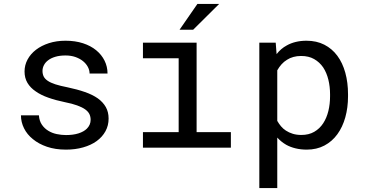

<svg xmlns="http://www.w3.org/2000/svg" viewBox="-20 -743 1840 966"><path d="M436 -140.1Q436 -127.4 431.2 -116.2Q426.3 -105 417 -95.7Q401.9 -80.6 375 -72Q348.1 -63.5 312 -63.5Q289.1 -63.5 265.6 -68.4Q242.2 -73.2 223.1 -85Q203.6 -96.7 190.7 -115.7Q177.7 -134.8 175.8 -162.6H85.4Q85.4 -128.9 100.8 -97.7Q116.2 -66.4 145.5 -43Q174.3 -19 216.3 -4.6Q258.3 9.8 312 9.8Q358.9 9.8 398.4 -1.5Q438 -12.7 466.3 -33.2Q494.6 -53.7 510.5 -82.5Q526.4 -111.3 526.4 -146.5Q526.4 -179.2 512.5 -204.1Q498.5 -229 472.2 -248Q445.8 -266.6 407.2 -280Q368.7 -293.5 319.8 -303.7Q282.7 -311 258.5 -318.8Q234.4 -326.7 220.2 -336.4Q205.6 -346.2 199.7 -358.4Q193.8 -370.6 193.8 -386.2Q193.8 -401.4 201.2 -415.5Q208.5 -429.7 223.1 -440.4Q237.3 -451.2 259 -457.5Q280.8 -463.9 309.6 -463.9Q337.4 -463.9 359.6 -456.1Q381.8 -448.2 397.5 -435.5Q413.1 -422.9 421.9 -406.5Q430.7 -390.1 430.7 -373H521Q521 -407.7 506.1 -437.7Q491.2 -467.8 463.9 -490.2Q436.5 -512.7 397.5 -525.4Q358.4 -538.1 309.6 -538.1Q264.2 -538.1 226.3 -525.9Q188.5 -513.7 161.1 -492.7Q133.8 -471.7 118.7 -443.6Q103.5 -415.5 103.5 -383.3Q103.5 -350.6 118.2 -325.9Q132.8 -301.3 159.7 -283.2Q186 -264.6 223.4 -251.5Q260.7 -238.3 306.2 -229Q343.3 -221.7 368.2 -212.6Q393.1 -203.6 408.2 -192.9Q423.3 -182.1 429.7 -169.2Q436 -156.2 436 -140.1Z M699.2 -528.3V-449.7H878.9V-78.1H699.2V0H1141.6V-78.1H969.2V-528.3ZM973.1 -723.1 883.3 -593.3H951.7L1082.5 -723.1Z M1284.7 203.1H1375V-50.8Q1384.8 -40 1396 -31Q1407.2 -22 1419.9 -14.6Q1440.9 -2.9 1467 3.4Q1493.2 9.8 1523.4 9.8Q1573.2 9.8 1612.1 -10.7Q1650.9 -31.2 1677.2 -67.4Q1703.6 -103.5 1717.3 -152.6Q1731 -201.7 1731 -258.3V-268.6Q1731 -327.6 1717.3 -377.2Q1703.6 -426.8 1677.2 -462.4Q1650.9 -498 1611.8 -518.1Q1572.8 -538.1 1522 -538.1Q1493.2 -538.1 1468 -532Q1442.9 -525.9 1422.4 -514.2Q1407.7 -506.3 1395 -495.4Q1382.3 -484.4 1371.6 -470.7L1367.2 -528.3H1284.7ZM1640.6 -268.6V-258.3Q1640.6 -219.7 1632.1 -184.6Q1623.5 -149.4 1606 -122.6Q1588.4 -95.7 1561 -79.8Q1533.7 -64 1496.1 -64Q1472.7 -64 1453.4 -69.8Q1434.1 -75.7 1418.5 -85.9Q1404.8 -94.7 1394 -107.4Q1383.3 -120.1 1375 -134.8V-389.2Q1384.3 -405.8 1396.5 -419.4Q1408.7 -433.1 1424.3 -442.4Q1438.5 -451.7 1456.3 -456.5Q1474.1 -461.4 1495.1 -461.4Q1533.2 -461.4 1560.5 -445.8Q1587.9 -430.2 1606 -403.8Q1623.5 -377 1632.1 -342Q1640.6 -307.1 1640.6 -268.6Z"/></svg>

Font: Roboto Mono
Style: Regular
Weight: 400
Monospace: yes
Designer: Google
Version: Version 3.000